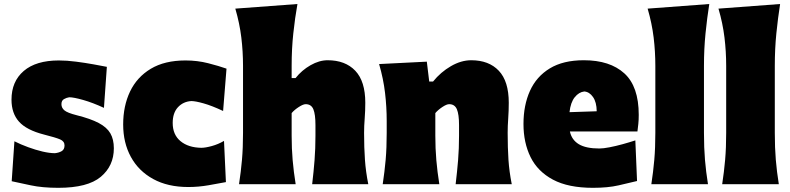

<svg xmlns="http://www.w3.org/2000/svg" viewBox="-20 -899 3855 937"><path d="M264.6 17.6Q186.5 17.6 130.1 5.4Q73.7 -6.8 37.1 -14.6L50.3 -209.5Q81.5 -193.8 117.4 -180.7Q153.3 -167.5 187.7 -159.4Q222.2 -151.4 248 -151.4Q267.1 -153.3 281 -161.4Q294.9 -169.4 294.9 -189.5Q294.9 -209.5 273.2 -218.8Q251.5 -228 195.3 -242.2Q109.4 -264.2 72.8 -305.2Q36.1 -346.2 36.1 -412.6Q36.1 -501.5 95.9 -552.7Q155.8 -604 267.1 -604Q306.2 -604 351.1 -598.1Q396 -592.3 436.3 -585Q476.6 -577.6 501.5 -572.8L487.3 -372.6Q432.6 -397.9 386.2 -411.1Q339.8 -424.3 317.9 -424.3Q304.7 -422.4 292.2 -415.3Q279.8 -408.2 279.8 -390.6Q279.8 -372.6 294.4 -360.4Q309.1 -348.1 353.5 -336.9Q421.9 -319.8 461.7 -298.8Q501.5 -277.8 518.6 -248.3Q535.6 -218.8 535.6 -175.3Q535.6 -89.4 471.7 -35.9Q407.7 17.6 264.6 17.6Z M898.9 13.7Q798.8 13.7 727.5 -25.4Q656.2 -64.5 618.7 -133.3Q581.1 -202.1 581.1 -291.5Q581.1 -381.8 614.7 -452.4Q648.4 -522.9 716.1 -563.5Q783.7 -604 885.3 -604Q942.9 -604 995.6 -590.6Q1048.3 -577.1 1085.4 -564L1068.8 -357.4Q1013.7 -383.3 973.6 -394.5Q933.6 -405.8 913.6 -405.8Q874 -403.3 848.4 -375.7Q822.8 -348.1 822.8 -298.8Q822.8 -241.7 860.8 -210.2Q898.9 -178.7 962.4 -177.7Q982.4 -177.7 1013.7 -186.3Q1044.9 -194.8 1073.2 -211.4L1082.5 -10.3Q1046.9 -3.4 997.6 5.1Q948.2 13.7 898.9 13.7Z M1146.5 0Q1155.8 -61 1160.9 -119.1Q1166 -177.2 1166 -250.5V-577.6Q1166 -647.5 1157.7 -716.1Q1149.4 -784.7 1128.4 -856.9L1431.6 -879.4Q1419.4 -811.5 1411.4 -736.1Q1403.3 -660.6 1403.3 -577.6V-518.1H1422.4Q1453.1 -556.6 1495.6 -580.8Q1538.1 -605 1579.1 -605Q1665 -605 1713.9 -553.7Q1762.7 -502.4 1762.7 -397.5Q1762.7 -358.9 1759.8 -321.3Q1756.8 -283.7 1756.8 -250.5Q1756.8 -177.2 1761 -119.1Q1765.1 -61 1777.3 0H1503.4Q1510.7 -61 1515.1 -117.4Q1519.5 -173.8 1519.5 -236.8V-288.6Q1519.5 -340.8 1509.3 -365.7Q1499 -390.6 1471.7 -390.6Q1459.5 -390.6 1438 -376.7Q1416.5 -362.8 1403.3 -347.2V-236.8Q1403.3 -173.8 1408.2 -117.4Q1413.1 -61 1422.9 0Z M1847.7 0Q1856.9 -61 1862.1 -119.1Q1867.2 -177.2 1867.2 -250.5V-308.6Q1867.2 -377 1859.1 -445.6Q1851.1 -514.2 1830.1 -586.4L2063 -598.1L2074.7 -501H2093.3Q2130.9 -547.4 2180.7 -576.2Q2230.5 -605 2279.8 -605Q2365.7 -605 2414.3 -553.7Q2462.9 -502.4 2462.9 -397.5Q2462.9 -358.9 2460.2 -321.3Q2457.5 -283.7 2457.5 -250.5Q2457.5 -177.2 2461.4 -119.1Q2465.3 -61 2477.5 0H2203.6Q2210.9 -61 2215.6 -117.4Q2220.2 -173.8 2220.2 -236.8V-288.6Q2220.2 -340.8 2209.7 -365.7Q2199.2 -390.6 2171.9 -390.6Q2159.7 -390.6 2138.7 -376.7Q2117.7 -362.8 2104.5 -347.2V-236.8Q2104.5 -173.8 2109.4 -117.4Q2114.3 -61 2124 0Z M2874 17.6Q2753.4 17.6 2678.7 -22.2Q2604 -62 2569.3 -132.3Q2534.7 -202.6 2534.7 -293.9Q2534.7 -385.3 2566.2 -455.3Q2597.7 -525.4 2663.1 -565.2Q2728.5 -605 2829.1 -605Q2956.5 -605 3026.9 -541Q3097.2 -477.1 3097.2 -338.4Q3097.2 -313.5 3095.2 -294.7Q3093.3 -275.9 3090.8 -257.3H2761.2Q2770 -216.3 2804.7 -195.3Q2839.4 -174.3 2905.3 -174.3Q2924.3 -174.3 2954.6 -180.2Q2984.9 -186 3018.6 -195.3Q3052.2 -204.6 3080.6 -213.9L3088.9 -15.6Q3050.8 -6.3 2998.8 5.6Q2946.8 17.6 2874 17.6ZM2892.1 -356Q2891.6 -400.4 2874 -425.5Q2856.4 -450.7 2831.5 -452.6Q2805.2 -449.7 2784.9 -424.6Q2764.6 -399.4 2759.3 -351.6Z M3158.7 0Q3168 -61 3173.1 -119.1Q3178.2 -177.2 3178.2 -250.5V-577.6Q3178.2 -647.5 3169.9 -716.1Q3161.6 -784.7 3140.6 -856.9L3441.4 -879.4Q3430.7 -811.5 3423.1 -736.1Q3415.5 -660.6 3415.5 -577.6V-250.5Q3415.5 -177.2 3420.4 -119.1Q3425.3 -61 3435.1 0Z M3504.4 0Q3513.7 -61 3518.8 -119.1Q3523.9 -177.2 3523.9 -250.5V-577.6Q3523.9 -647.5 3515.6 -716.1Q3507.3 -784.7 3486.3 -856.9L3787.1 -879.4Q3776.4 -811.5 3768.8 -736.1Q3761.2 -660.6 3761.2 -577.6V-250.5Q3761.2 -177.2 3766.1 -119.1Q3771 -61 3780.8 0Z"/></svg>

Font: Pinar DS1 Black
Style: Regular
Weight: 900
Designer: Amin Abedi
Version: Version 3.000